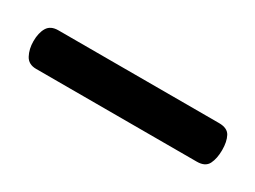

<svg xmlns="http://www.w3.org/2000/svg" viewBox="-43 -146 315 237"><g transform="rotate(30 114.5 -27.5)"><path d="M0 0V-55H229V0ZM0 0Q-11 0 -15.5 -8.5Q-20 -17 -20 -28Q-20 -40 -15.5 -47.5Q-11 -55 0 -55ZM229 0V-55Q241 -55 245 -47.5Q249 -40 249 -28Q249 -16 245 -8Q241 0 229 0Z"/></g></svg>

Font: Fustat Light
Style: Regular
Weight: 300
Designer: Mohamed Gaber, Khaled Hosny, Laura Garcia Mut
Foundry: Kief Type Foundry, Alif Type Foundry, Hard Type Foundry
Version: Version 1.007